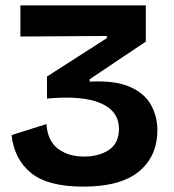

<svg xmlns="http://www.w3.org/2000/svg" viewBox="-20 -681 647 715"><path d="M290 14Q158 14 95.5 -37Q33 -88 23 -178L153 -219Q157 -157 195.5 -127.5Q234 -98 293 -98Q349 -98 386 -123Q423 -148 423 -201Q423 -267 355.5 -296.5Q288 -326 155 -314V-396L378 -539V-547L56 -545V-661H523V-526L314 -386V-377Q409 -382 464 -357.5Q519 -333 542.5 -290Q566 -247 566 -197Q566 -99 497.5 -42.5Q429 14 290 14Z"/></svg>

Font: Bricolage Grotesque 12pt Bricolage Grotesque 10pt Regular
Style: Bold
Weight: 700
Designer: Mathieu Triay
Foundry: Atelier Triay
Version: Version 1.001; ttfautohint (v1.8.4.7-5d5b);gftools[0.9.33.de